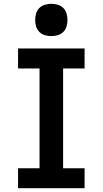

<svg xmlns="http://www.w3.org/2000/svg" viewBox="-20 -990 540 1010"><path d="M75 0V-105H188V-630H75V-735H425V-630H312V-105H425V0ZM250 -800Q233 -800 216 -805Q199 -810 187 -822Q175 -834 170 -851Q165 -868 165 -885Q165 -902 170 -919Q175 -936 187 -948Q199 -960 216 -965Q233 -970 250 -970Q267 -970 284 -965Q301 -960 313 -948Q325 -936 330 -919Q335 -902 335 -885Q335 -868 330 -851Q325 -834 313 -822Q301 -810 284 -805Q267 -800 250 -800Z"/></svg>

Font: Iosevka Term Curly Extrabold
Style: Regular
Weight: 800
Designer: Belleve Invis
Foundry: Belleve Invis
Version: Version 32.3.0